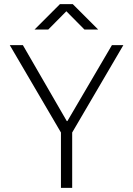

<svg xmlns="http://www.w3.org/2000/svg" viewBox="-20 -903 640 923"><path d="M273 0V-266L27 -686H90L301 -321H304L518 -686H573L327 -266V0ZM146 -761 268 -883H330L452 -761H386L288 -860H310L212 -761Z"/></svg>

Font: Chivo Mono Thin
Style: Regular
Weight: 250
Designer: Hector Gatti
Foundry: Omnibus-Type
Version: Version 1.008